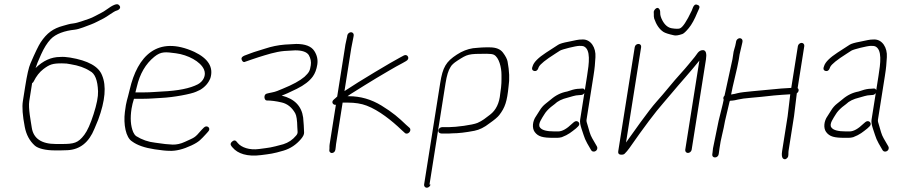

<svg xmlns="http://www.w3.org/2000/svg" viewBox="-20 -709 4234 900"><path d="M130.5 -319C134.3 -321.7 136.7 -324.3 137.8 -327C150 -351.8 165.2 -371.2 183.4 -385.1C212.7 -407.4 227.2 -412 270.1 -412C286 -412 299.5 -410.7 310.6 -408C347.9 -402.1 378.3 -391.4 401.6 -376C425.1 -364.8 437.7 -333 439.6 -280.8C440.5 -255.7 433.5 -220.2 418.8 -174.3C404.1 -128.4 389.6 -95.9 375.2 -77C345.9 -38.4 326.8 -34 268.4 -34H242.4C174 -34 136.1 -60 128.7 -112C124.8 -139.7 111.9 -201.3 117.2 -235ZM146.8 -390C150.4 -402.6 159.1 -424 172.7 -454.1C186.3 -484.3 201.1 -507.9 217.2 -525C241.6 -551.1 284.8 -565.1 330 -569.8C352.2 -572.1 388 -587.8 406.6 -594.4C425.3 -601.1 449.1 -614.8 465.9 -622.9C479.6 -629.5 514.1 -656 525.1 -658.8C540.3 -662.8 551 -674.9 535.8 -686.9C527.6 -693.4 508.7 -685.7 479.2 -664C470.6 -657.7 462.4 -652.6 454.6 -648.8C440 -641.6 413.9 -626.2 397.6 -621.1C380.4 -615.6 344.5 -601.4 323.6 -599.2C304.8 -597.3 294.2 -592.9 275.6 -588C230.1 -576 199.6 -554.5 170.3 -510.1C160.3 -494.8 144.4 -461.9 122.7 -411.4C114.7 -393 106.6 -357.5 98.3 -305L87.2 -235C82.8 -207.4 85.8 -167 96.1 -114C103.1 -77.5 118.8 -48.4 143.2 -26.5C158.1 -13.1 192.9 -4 237.6 -4H263.6C273.6 -4 284.7 -4.3 296.8 -5C354.9 -8 396.9 -41.5 422.7 -105.5C429.3 -121.8 435.2 -136 440.4 -148C473.4 -237.3 479.4 -306.6 458.4 -356C442.6 -397.5 392.6 -425.2 308.4 -439.2C291.4 -442.1 275.9 -443 262 -442C220.4 -442 182 -424.7 146.8 -390Z M614.7 -276C616 -280 618.2 -288.8 621.4 -302.5C635.4 -363 662.7 -409.7 703.1 -442.6C735.2 -468.7 755.5 -465.7 804.8 -459.2C860.4 -451.9 920 -420.9 936.2 -383.1C948 -355.6 932.7 -327.7 907.7 -314C871 -294.8 814.6 -283.4 738.3 -280C708.1 -278.6 688.3 -276 657.2 -276ZM608 -246H652.5C684.4 -246 704.9 -248.6 735.6 -250C793.7 -252.6 876.1 -268.3 899.2 -279L918.6 -288C941.5 -301.8 957.4 -320.2 966.3 -343C981.6 -393.6 956.4 -434.6 890.8 -466C717.4 -544.6 624.2 -445.9 588.1 -289.3C575.8 -236.1 572.3 -239.5 565.4 -184.2C558.2 -126.6 569.4 -64.2 599.3 -46C622.8 -28.5 658 -16.2 704.9 -9.1C736.1 -4.4 759.2 -2 774.3 -2C804.1 -0.5 838.6 -9 877.9 -27.5C915 -45 922.1 -55.9 945.8 -81L955.6 -92C971.5 -108 949.9 -125.7 935.6 -111L924.8 -100C891 -60.2 891.7 -65.3 846.9 -44.2C827.4 -35 808.1 -30.7 789 -31.2C769.9 -31.7 743 -34.7 708.3 -40C675.6 -43.5 645.6 -53.8 618.2 -71C612.3 -75.7 607.7 -82 604.3 -90C592.2 -119.2 589.7 -155.8 596.7 -200C599 -214.7 602.8 -230 608 -246Z M1363.9 -473C1396.4 -473 1417.5 -465.7 1427.4 -451C1436.3 -435.1 1439.4 -419.1 1436.8 -403C1432.6 -376 1428.9 -369.6 1407.3 -349C1386.3 -330.9 1352.2 -312.2 1304.9 -293C1296.7 -289.7 1288.2 -286.2 1279.5 -282.6C1263.9 -276.2 1245.8 -274.6 1229.8 -270C1214.7 -265.7 1217.8 -239.2 1229.7 -238C1251 -238 1274.7 -234.9 1301 -228.6C1327.2 -222.4 1348.2 -205.6 1363.8 -178.1C1369.8 -167.4 1373.1 -145.4 1373.7 -112C1374.1 -93.1 1378.9 -85.4 1367.6 -73C1351.8 -53.9 1332 -40.5 1308.2 -33C1244.9 -15.7 1247.4 -17.7 1194.3 -10.5C1148.6 -4.2 1111.5 -18.4 1095 -38L1088.3 -46C1082.7 -52.7 1075.8 -52.3 1067.6 -45C1054.1 -32.9 1064.9 -23.9 1070.7 -17C1094 10.7 1138.4 26.6 1204.1 18C1245.6 12.6 1259.5 11.8 1309.5 -3.1C1341.3 -12.6 1368.5 -30.8 1391.1 -57.5C1401 -69.2 1405.7 -79.2 1405.4 -87.5C1404.4 -110.2 1403.8 -133.8 1401 -158C1393.8 -211.8 1360.3 -246.2 1300.3 -261C1313.2 -265.1 1336.9 -275.6 1371.5 -292.7C1406 -309.8 1431 -329.1 1446.5 -350.7C1456.8 -365.1 1463.7 -383.5 1467.3 -406.1C1470.9 -428.7 1466.3 -450 1453.4 -470C1439.3 -492 1411.1 -503 1368.7 -503L1315.2 -500C1283.2 -497.4 1252.2 -491 1222.2 -481C1210.2 -477 1198.5 -473.3 1186.9 -470C1163 -463.1 1148 -456.2 1125 -448C1115.2 -443.5 1110.9 -438.2 1112.1 -432.1C1113.6 -424.8 1119.5 -414 1130.5 -420L1162.3 -431C1171.5 -434.3 1181.5 -437.7 1192.3 -441C1229.4 -452.4 1270.7 -466.3 1312.4 -470Z M1608 -543 1607.1 -537C1604.4 -520.3 1599.4 -507.8 1596.5 -483L1560.5 -256C1558.3 -254.7 1556.4 -253 1554.8 -251L1545.5 -243C1529.8 -230.5 1542 -215 1554.5 -218L1525.2 -33C1524.4 -27.7 1524.1 -21.7 1524.4 -15L1523.8 -5C1522.6 2.7 1529.4 9.4 1537.7 8C1555.6 5.1 1552.6 -16.7 1555.2 -33L1586.1 -228H1611.1C1644.6 -228 1673.7 -223.3 1698.5 -213.9C1756.5 -192 1818.2 -142.1 1861 -101L1877.6 -86C1890.7 -73.7 1913 -97 1899.4 -110L1883.6 -124C1848.9 -157.3 1821.2 -181.7 1768.4 -214C1720.4 -243.3 1669.6 -258 1615.9 -258H1608.9C1617.1 -264 1628.1 -271.2 1641.8 -279.5C1670 -296.7 1714.1 -325.2 1743.7 -342.5C1778.6 -362.9 1828.8 -393.6 1866.4 -413L1884 -423C1904.4 -434.2 1889.7 -458.1 1873.1 -449L1854.5 -439C1820.1 -421.2 1661.9 -327.1 1594.7 -282L1626.7 -484L1637.1 -537L1638 -543C1639.3 -550.9 1633.3 -558 1625.4 -558C1617.5 -558 1609.3 -550.9 1608 -543Z M1993.3 156 2068.5 -319C2074.1 -354.3 2081.7 -379.3 2091.4 -394C2096.1 -403.5 2107.2 -413.9 2124.7 -425.1C2171.4 -455.1 2174.7 -457 2260.5 -457C2277.2 -457 2288.6 -455.5 2294.8 -452.5C2319.2 -440.6 2330.9 -392.4 2330.7 -358C2330.6 -327.9 2331.9 -315.3 2324.8 -270C2320.9 -225.5 2305 -192.7 2277.2 -171.5C2257.3 -156.4 2241.7 -142.9 2218.2 -132.9C2194.7 -122.9 2116.7 -113 2083.9 -113H2051.9C2044 -113 2035.8 -105.9 2034.5 -98C2033.3 -90.1 2039.2 -83 2051.9 -83H2083.9C2089.2 -83 2094.6 -83.3 2100.1 -84C2128.1 -84 2162.7 -88 2204 -96C2227 -100.5 2250.6 -112.1 2274.5 -131C2297.4 -146.9 2312.8 -159.9 2320.5 -169.9C2347.3 -204.8 2356.8 -232.6 2363.9 -304C2369.2 -337.2 2367.6 -376 2359.3 -420.3C2357.2 -431.9 2350 -445.9 2337.7 -462.3C2325.4 -478.8 2304.8 -487 2275.9 -487H2255.9C2246.6 -487 2234.4 -486.3 2219.6 -485L2197.3 -483C2171.5 -479.1 2146.2 -469.2 2121.6 -453.1C2070.8 -420.2 2055.1 -393.9 2043.3 -319L1968 156C1966.8 163.9 1972.7 171 1980.7 171C1988.6 171 1996.8 163.9 1998 156Z M2483.6 -376.5C2493.7 -373.9 2501.1 -380 2505.6 -395C2512 -408.1 2537.8 -428.9 2583 -457.5C2593 -463.8 2600.2 -468.5 2604.7 -471.5C2613.9 -477.7 2680 -494 2695.7 -494C2706.7 -494 2713.5 -493.3 2715.9 -492C2750.3 -477.3 2741.3 -412.1 2731.9 -353L2721.3 -286C2719.6 -292 2715.3 -294.7 2708.6 -294L2696.4 -293C2683.3 -293 2669.2 -290.3 2654.1 -285L2638.3 -280C2610.7 -275.1 2585.4 -262.8 2562.5 -243C2557.1 -238.3 2548.8 -231.7 2537.7 -223.1C2526.6 -214.4 2517.3 -203.8 2509.7 -191.1C2502 -178.4 2496.5 -169.7 2493.1 -165C2476 -141.6 2473.1 -108.7 2486.3 -90.5C2502.7 -68.1 2525.6 -63 2573 -63H2592.5C2598.8 -63 2605.8 -64 2613.5 -66C2645 -77.9 2659 -90.6 2679.9 -107L2689.4 -116C2705.2 -129.7 2687 -150 2670.7 -137L2661.4 -129C2636.6 -105 2615.1 -93 2596.7 -93H2578.7C2542.6 -93 2520.2 -99 2511.6 -111C2498.5 -126.5 2521.3 -155.9 2532.3 -174.2C2538.3 -184.3 2548.1 -195.2 2561.8 -207C2568.5 -211.7 2574.6 -216.3 2580 -221C2593.6 -234.7 2614.2 -244.9 2641.8 -251.5C2656.1 -254.9 2675.9 -263 2693.7 -263L2705.8 -264C2711.3 -264.7 2715.7 -267.7 2719.2 -273L2699.4 -148C2697.8 -137.3 2700 -123 2706.1 -105C2723.4 -54.4 2718.3 -60.4 2750.5 -6C2761 11.9 2788.8 -4.6 2777.3 -24C2767.1 -41.2 2765 -45.7 2756 -60.8C2745.8 -77.9 2741 -99.9 2735 -120L2730.1 -136.5C2729 -140.2 2728.8 -144 2729.4 -148L2761.9 -353C2768.7 -395.6 2768.7 -406.5 2771.1 -440.8C2774.3 -486.1 2749.3 -524 2712.5 -524C2685.4 -524 2680.7 -520 2644.1 -513.3C2620.6 -509 2604.6 -504.3 2596.3 -499C2578 -487.3 2558.3 -474.2 2539.2 -462C2504 -438.9 2483.5 -418.6 2477.5 -401C2471.4 -387.3 2473.5 -379.1 2483.6 -376.5Z M3222.4 -659C3198.7 -608.7 3180.2 -581 3167 -575.9C3160.7 -573.4 3148.2 -573.5 3129.8 -576.3C3111.3 -579.1 3096.2 -591.7 3084.5 -614C3077.6 -627.4 3074.3 -638.8 3074.7 -648.4C3075.1 -657.9 3072.9 -664.9 3068 -669.4C3058.1 -678.5 3044.4 -660.6 3044.4 -653L3044.8 -643C3044.3 -635.7 3044.9 -628.7 3046.5 -622C3056.5 -592.9 3070.7 -572.1 3089.3 -559.8C3097.6 -554.3 3114.5 -548.8 3140.2 -543.3C3148.6 -541.5 3161.4 -543.5 3178.5 -549.5C3185.2 -551.8 3195.3 -561.2 3208.8 -577.5C3222.3 -593.8 3235.8 -618.3 3249.1 -651L3256.8 -668C3261.6 -677.8 3258 -684.4 3245.7 -687.5C3239.2 -689.2 3233.7 -685.4 3229.1 -676ZM2955.3 -488 2878 0C2876.4 10 2880.4 15.3 2890 16C2899.5 16.7 2906 14.7 2909.4 10C2915.7 4 2922.7 -4.3 2930.4 -15C2998.5 -112.8 3051.7 -183.5 3090 -227C3104.6 -243.7 3117.7 -259 3129.2 -273C3164.4 -315.6 3218.3 -374.6 3258.3 -425L3192.1 -7C3190.9 0.9 3196.8 8 3204.7 8C3212.7 8 3220.9 0.9 3222.1 -7L3289.1 -430C3293 -454.5 3291.5 -478.1 3269.5 -473.5C3252.4 -469.9 3247.3 -454.9 3236.5 -442C3216.5 -418.2 3197.1 -393.1 3172.1 -366C3135.2 -325.9 3096.3 -275.3 3057.1 -232C3021.1 -192.2 2941.9 -79.4 2914.5 -41L2985.3 -488C2986.7 -496.8 2981.1 -503 2972.7 -503C2964.2 -503 2956.7 -496.8 2955.3 -488Z M3430.6 -515 3429.6 -509C3426.1 -486.5 3418.2 -472.8 3416.7 -453L3413.3 -431L3376.3 -261C3373.1 -257.7 3371.3 -254.3 3370.8 -251C3370.2 -247.7 3370.8 -244.7 3372.3 -242C3369.3 -223.1 3352.6 -161.9 3348.6 -143L3322.2 -14C3321.4 -4.7 3320.6 2.3 3319.9 7L3318.8 14C3317.4 22.8 3322.9 29 3331.4 29C3339.9 29 3347.4 22.8 3348.8 14L3349.9 7C3350.7 1.7 3351.7 -5.5 3352.8 -14.5C3357.9 -56.3 3371.7 -99.3 3378.5 -142L3399.7 -232C3400.7 -238.2 3404.8 -237 3413.1 -237.5C3418.8 -237.8 3427.9 -239.5 3440.3 -242.6C3452.7 -245.7 3473.2 -248.4 3501.8 -250.8C3530.5 -253.1 3565.8 -256.7 3607.9 -261.5C3631.6 -264.2 3662 -265.3 3684.3 -267L3672 -164L3646.2 -1C3643.1 18.2 3645 30.2 3651.7 35C3658.4 39.7 3665.1 37.9 3671.8 29.5C3677.6 22.2 3674.8 7.6 3676.2 -1L3702.1 -165L3715.1 -272C3724.8 -278.2 3726.5 -290.3 3718.9 -296L3750.1 -493C3751.3 -500.9 3745.4 -508 3737.5 -508C3729.5 -508 3721.3 -500.9 3720.1 -493L3689 -297C3652 -294.6 3635.3 -294.3 3589 -289.1C3543.1 -283.9 3463 -279 3437.9 -272.4C3426.9 -269.5 3419.4 -267.8 3415.4 -267.5C3411.3 -267.2 3408.6 -266.7 3407.1 -266C3412.8 -301.5 3436.8 -390.2 3443.3 -431L3446.9 -454L3459.6 -509L3460.6 -515C3461.8 -522.9 3455.9 -530 3447.9 -530C3440 -530 3431.8 -522.9 3430.6 -515Z M3849.6 -376.5C3859.7 -373.9 3867.1 -380 3871.6 -395C3878 -408.1 3903.8 -428.9 3949 -457.5C3959 -463.8 3966.2 -468.5 3970.7 -471.5C3979.9 -477.7 4046 -494 4061.7 -494C4072.7 -494 4079.5 -493.3 4081.9 -492C4116.3 -477.3 4107.3 -412.1 4097.9 -353L4087.3 -286C4085.6 -292 4081.3 -294.7 4074.6 -294L4062.4 -293C4049.3 -293 4035.2 -290.3 4020.1 -285L4004.3 -280C3976.7 -275.1 3951.4 -262.8 3928.5 -243C3923.1 -238.3 3914.8 -231.7 3903.7 -223.1C3892.6 -214.4 3883.3 -203.8 3875.7 -191.1C3868 -178.4 3862.5 -169.7 3859.1 -165C3842 -141.6 3839.1 -108.7 3852.3 -90.5C3868.7 -68.1 3891.6 -63 3939 -63H3958.5C3964.8 -63 3971.8 -64 3979.5 -66C4011 -77.9 4025 -90.6 4045.9 -107L4055.4 -116C4071.2 -129.7 4053 -150 4036.7 -137L4027.4 -129C4002.6 -105 3981.1 -93 3962.7 -93H3944.7C3908.6 -93 3886.2 -99 3877.6 -111C3864.5 -126.5 3887.3 -155.9 3898.3 -174.2C3904.3 -184.3 3914.1 -195.2 3927.8 -207C3934.5 -211.7 3940.6 -216.3 3946 -221C3959.6 -234.7 3980.2 -244.9 4007.8 -251.5C4022.1 -254.9 4041.9 -263 4059.7 -263L4071.8 -264C4077.3 -264.7 4081.7 -267.7 4085.2 -273L4065.4 -148C4063.8 -137.3 4066 -123 4072.1 -105C4089.4 -54.4 4084.3 -60.4 4116.5 -6C4127 11.9 4154.8 -4.6 4143.3 -24C4133.1 -41.2 4131 -45.7 4122 -60.8C4111.8 -77.9 4107 -99.9 4101 -120L4096.1 -136.5C4095 -140.2 4094.8 -144 4095.4 -148L4127.9 -353C4134.7 -395.6 4134.7 -406.5 4137.1 -440.8C4140.3 -486.1 4115.3 -524 4078.5 -524C4051.4 -524 4046.7 -520 4010.1 -513.3C3986.6 -509 3970.6 -504.3 3962.3 -499C3944 -487.3 3924.3 -474.2 3905.2 -462C3870 -438.9 3849.5 -418.6 3843.5 -401C3837.4 -387.3 3839.5 -379.1 3849.6 -376.5Z"/></svg>

Font: MewTooHand
Style: Ita
Weight: 400
Designer: Mew Too, Robert Jablonski
Version: Version 0.77